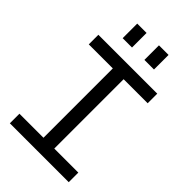

<svg xmlns="http://www.w3.org/2000/svg" viewBox="-276 -1026 1118 1118"><g transform="rotate(45 283.0 -467.5)"><path d="M239 -63V-666H328V-63ZM41 0V-79H526V0ZM41 -650V-729H526V-650ZM155 -815V-935H232V-815ZM334 -815V-935H413V-815Z"/></g></svg>

Font: Hubot Sans Condensed ExtraLight
Style: Regular
Weight: 400
Version: Version 2.000